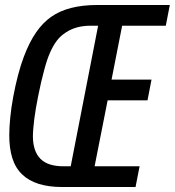

<svg xmlns="http://www.w3.org/2000/svg" viewBox="-20 -749 700 769"><path d="M228 0Q175.3 0 135.3 -12.5Q95.2 -24.9 68.8 -50.3Q41.5 -76.7 29.3 -116Q17.1 -155.3 17.1 -207Q17.1 -237.3 21 -277.6Q24.9 -317.9 33.2 -362.3Q41.5 -406.7 52.2 -447.8Q63 -488.8 75.2 -521Q97.2 -579.6 124.3 -618.9Q151.4 -658.2 185.1 -681.6Q252 -729 370.1 -729H660.2L644 -646H469.2L426.8 -430.2H586.9L570.8 -347.2H411.1L358.9 -83H539.1L522.9 0ZM263.2 -83 373 -646H342.8Q284.7 -646 244.6 -619.6Q221.7 -605 207 -585.2Q192.4 -565.4 181.2 -540Q178.2 -533.2 175.3 -526.1Q172.4 -519 169.7 -511Q167 -502.9 163.8 -492.7Q160.6 -482.4 157.2 -469.2Q150.4 -443.8 144.5 -418.7Q138.7 -393.6 132.8 -363.8Q127.4 -337.9 123.8 -315.7Q120.1 -293.5 117.2 -271.5Q114.7 -251 113.3 -233.6Q111.8 -216.3 111.8 -203.1Q111.8 -173.8 119.4 -150.9Q127 -127.9 142.6 -112.3Q158.7 -96.7 181.9 -89.8Q205.1 -83 232.9 -83Z"/></svg>

Font: Hack
Style: Italic
Weight: 400
Italic angle: -11°
Monospace: yes
Designer: Christopher Simpkins
Foundry: Christopher Simpkins
Version: Version 2.019; ttfautohint (v1.4.1) -l 4 -r 80 -G 350 -x 0 -